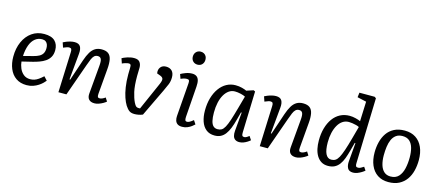

<svg xmlns="http://www.w3.org/2000/svg" viewBox="-53 -1327 4346 1901"><g transform="rotate(15 2119.5 -376.5)"><path d="M287 -521Q362 -521 397 -486.5Q432 -452 432 -394Q432 -352 415.5 -323Q399 -294 371.5 -275.5Q344 -257 312 -245.5Q280 -234 249 -226L138 -199Q141 -166 155 -132Q169 -98 196.5 -75Q224 -52 265 -52Q287 -52 307.5 -58.5Q328 -65 349 -79.5Q370 -94 395 -117L429 -80Q420 -69 404.5 -53.5Q389 -38 365.5 -22.5Q342 -7 312 3.5Q282 14 245 14Q181 14 136.5 -17Q92 -48 69.5 -102.5Q47 -157 47 -225Q47 -311 77 -378Q107 -445 161 -483Q215 -521 287 -521ZM343 -391Q343 -411 337 -427.5Q331 -444 317 -454.5Q303 -465 280 -465Q239 -465 208 -440Q177 -415 159.5 -368.5Q142 -322 138 -256L239 -282Q274 -291 297 -304Q320 -317 331.5 -338Q343 -359 343 -391Z M1059 -35Q1048 -25 1028 -13.5Q1008 -2 985.5 6Q963 14 942 14Q903 14 884 -7Q865 -28 869 -69L894 -354Q899 -407 889.5 -427Q880 -447 855 -447Q833 -447 819 -434Q805 -421 794 -395.5Q783 -370 769 -330L652 0H570L586 -416Q587 -438 581 -447Q575 -456 559 -456Q549 -456 535 -451.5Q521 -447 500 -438L483 -488Q494 -494 513.5 -502Q533 -510 555.5 -515.5Q578 -521 598 -521Q641 -521 657 -495Q673 -469 668 -419L643 -152L650 -150L723 -367Q741 -420 761.5 -454Q782 -488 810 -504.5Q838 -521 876 -521Q921 -521 945 -502Q969 -483 976.5 -444.5Q984 -406 979 -348L957 -90Q955 -66 959.5 -56.5Q964 -47 980 -47Q991 -47 1006.5 -53.5Q1022 -60 1036 -71Z M1352 14Q1318 14 1298 -0.5Q1278 -15 1258 -46Q1240 -75 1225 -118.5Q1210 -162 1201 -220Q1192 -278 1192 -350Q1192 -361 1192.5 -375Q1193 -389 1193 -403Q1193 -417 1193 -427Q1193 -444 1187.5 -450Q1182 -456 1170 -456Q1159 -456 1137.5 -450Q1116 -444 1103 -437L1086 -487Q1103 -497 1138 -509Q1173 -521 1208 -521Q1250 -521 1266.5 -498.5Q1283 -476 1283 -443Q1283 -418 1282 -399Q1281 -380 1281 -357Q1281 -257 1294.5 -197Q1308 -137 1328 -96Q1341 -70 1351 -62Q1361 -54 1375 -54H1392L1517 -337Q1534 -375 1530.5 -392.5Q1527 -410 1501 -420L1466 -433Q1459 -471 1478.5 -496Q1498 -521 1535 -521Q1574 -521 1596 -498.5Q1618 -476 1618 -433Q1618 -393 1605 -360.5Q1592 -328 1572 -287L1436 -3Q1416 6 1393 10Q1370 14 1352 14Z M1791 -416Q1793 -439 1788 -448Q1783 -457 1766 -457Q1753 -457 1738.5 -453.5Q1724 -450 1703 -441L1687 -486Q1706 -497 1738 -509Q1770 -521 1803 -521Q1830 -521 1847.5 -509Q1865 -497 1872 -472Q1879 -447 1876 -408L1853 -90Q1852 -68 1856 -57.5Q1860 -47 1876 -47Q1887 -47 1902.5 -55.5Q1918 -64 1938 -81L1963 -43Q1953 -33 1935 -19.5Q1917 -6 1893 4Q1869 14 1840 14Q1809 14 1792 1.5Q1775 -11 1769 -32Q1763 -53 1765 -77ZM1764 -686Q1764 -715 1782 -734Q1800 -753 1829 -753Q1848 -753 1862.5 -744.5Q1877 -736 1885 -721.5Q1893 -707 1893 -687Q1893 -658 1875.5 -639Q1858 -620 1829 -620Q1800 -620 1782 -638.5Q1764 -657 1764 -686Z M2436 -90Q2435 -65 2440.5 -56Q2446 -47 2461 -47Q2471 -47 2483.5 -53.5Q2496 -60 2510 -72L2535 -34Q2524 -24 2506 -12.5Q2488 -1 2467.5 6.5Q2447 14 2426 14Q2401 14 2384.5 3Q2368 -8 2361.5 -30.5Q2355 -53 2358 -86L2375 -274L2368 -275L2346 -193Q2333 -143 2317.5 -104.5Q2302 -66 2282 -39.5Q2262 -13 2235.5 0.5Q2209 14 2173 14Q2120 14 2085.5 -14Q2051 -42 2034.5 -90.5Q2018 -139 2018 -201Q2018 -272 2035 -330.5Q2052 -389 2083 -432Q2114 -475 2156 -498Q2198 -521 2248 -521Q2283 -521 2313.5 -513Q2344 -505 2362 -496L2432 -519L2449 -511ZM2186 -54Q2210 -54 2227 -64Q2244 -74 2259.5 -102Q2275 -130 2292 -181.5Q2309 -233 2332 -317L2365 -436Q2346 -446 2315 -453Q2284 -460 2257 -460Q2224 -460 2197 -441.5Q2170 -423 2150 -389Q2130 -355 2119.5 -308Q2109 -261 2109 -205Q2109 -153 2117 -119.5Q2125 -86 2142 -70Q2159 -54 2186 -54Z M3123 -35Q3112 -25 3092 -13.5Q3072 -2 3049.5 6Q3027 14 3006 14Q2967 14 2948 -7Q2929 -28 2933 -69L2958 -354Q2963 -407 2953.5 -427Q2944 -447 2919 -447Q2897 -447 2883 -434Q2869 -421 2858 -395.5Q2847 -370 2833 -330L2716 0H2634L2650 -416Q2651 -438 2645 -447Q2639 -456 2623 -456Q2613 -456 2599 -451.5Q2585 -447 2564 -438L2547 -488Q2558 -494 2577.5 -502Q2597 -510 2619.5 -515.5Q2642 -521 2662 -521Q2705 -521 2721 -495Q2737 -469 2732 -419L2707 -152L2714 -150L2787 -367Q2805 -420 2825.5 -454Q2846 -488 2874 -504.5Q2902 -521 2940 -521Q2985 -521 3009 -502Q3033 -483 3040.5 -444.5Q3048 -406 3043 -348L3021 -90Q3019 -66 3023.5 -56.5Q3028 -47 3044 -47Q3055 -47 3070.5 -53.5Q3086 -60 3100 -71Z M3602 -86Q3601 -64 3606.5 -55Q3612 -46 3628 -46Q3642 -46 3656 -53.5Q3670 -61 3685 -71L3708 -37Q3697 -27 3677.5 -15Q3658 -3 3636 5.5Q3614 14 3593 14Q3550 14 3535.5 -14.5Q3521 -43 3525 -86L3541 -274L3534 -275L3511 -189Q3499 -144 3485 -106.5Q3471 -69 3451 -42Q3431 -15 3403 -0.5Q3375 14 3335 14Q3295 14 3266.5 -3.5Q3238 -21 3219.5 -51.5Q3201 -82 3192.5 -121.5Q3184 -161 3184 -206Q3184 -276 3200.5 -334Q3217 -392 3247.5 -434Q3278 -476 3321 -498.5Q3364 -521 3417 -521Q3447 -521 3479 -513Q3511 -505 3529 -496L3537 -698L3444 -719L3450 -767H3606L3622 -756ZM3351 -54Q3375 -54 3393 -65Q3411 -76 3426.5 -104Q3442 -132 3459.5 -183.5Q3477 -235 3499 -316L3532 -437Q3520 -444 3500.5 -449Q3481 -454 3460.5 -457Q3440 -460 3425 -460Q3390 -460 3362 -441.5Q3334 -423 3314.5 -389Q3295 -355 3284.5 -310Q3274 -265 3274 -211Q3274 -133 3293.5 -93.5Q3313 -54 3351 -54Z M3954 14Q3888 14 3842 -17Q3796 -48 3772 -104Q3748 -160 3748 -235Q3748 -291 3761 -342.5Q3774 -394 3801.5 -434Q3829 -474 3874 -497.5Q3919 -521 3983 -521Q4049 -521 4095.5 -490.5Q4142 -460 4166.5 -404.5Q4191 -349 4191 -274Q4191 -217 4178 -165Q4165 -113 4136.5 -73Q4108 -33 4063 -9.5Q4018 14 3954 14ZM3960 -45Q4014 -45 4043.5 -77.5Q4073 -110 4085 -162.5Q4097 -215 4097 -275Q4097 -330 4085.5 -372Q4074 -414 4047.5 -438.5Q4021 -463 3975 -463Q3935 -463 3909 -444Q3883 -425 3868.5 -392.5Q3854 -360 3848.5 -318Q3843 -276 3843 -231Q3843 -176 3855.5 -134Q3868 -92 3894 -68.5Q3920 -45 3960 -45Z"/></g></svg>

Font: Literata
Style: Italic
Weight: 400
Italic angle: -2°
Designer: Latin by Veronika Burian and Jose Scaglione. Greek by Irene Vlachou. Cyrillic by Vera Evstafieva
Foundry: TypeTogether
Version: Version 3.103;gftools[0.9.29]